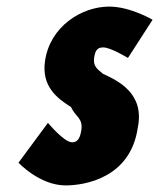

<svg xmlns="http://www.w3.org/2000/svg" viewBox="-20 -548 483 583"><path d="M311.5 -528C228.3 -528 131.9 -468 116.7 -363C105.6 -286 152.5 -250 195.6 -223C209.1 -193 232.3 -190 227 -153C222.1 -119 209 -116 198.5 -116C174.4 -116 125.6 -175 125.6 -175L36.2 -54C36.2 -54 100.3 15 179.2 15C239.5 15 376.5 -9 398.3 -160C420.1 -265 337.6 -303 292.6 -324C276.1 -338 262 -346 265.9 -373C269.4 -397 277.1 -404 293.6 -404C316.4 -404 368.5 -372 368.5 -372L443.3 -488C443.3 -488 376 -528 311.5 -528Z"/></svg>

Font: Blink
Style: Obl
Weight: 400
Designer: Mew Too
Foundry: Cannot Into Space Fonts
Version: Version 001.000